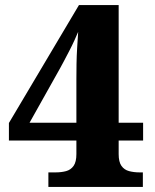

<svg xmlns="http://www.w3.org/2000/svg" viewBox="-20 -734 607 754"><path d="M170 0V-57H198Q221 -57 239.5 -62Q258 -67 269 -82.5Q280 -98 280 -129V-182H15V-251L290 -714H446V-252H542V-182H446V-129Q446 -98 457 -82.5Q468 -67 487 -62Q506 -57 528 -57H541V0ZM96 -252H280V-423Q280 -452 280.5 -483.5Q281 -515 283 -546.5Q285 -578 287 -609Q282 -597 272.5 -576Q263 -555 251.5 -533Q240 -511 230 -492Q220 -473 216 -466Z"/></svg>

Font: Noto Serif Ethiopic ExtraBold
Style: Regular
Weight: 800
Version: Version 2.102